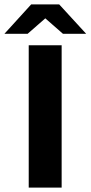

<svg xmlns="http://www.w3.org/2000/svg" viewBox="-53 -849 410 869"><path d="M77 -644H226V0H77ZM232 -696 152 -766 72 -696H-33L88 -829H215L337 -696Z"/></svg>

Font: Montserrat Ace
Style: Bold
Weight: 700
Designer: Julieta Ulanovsky
Foundry: Julieta Ulanovsky
Version: Version 1